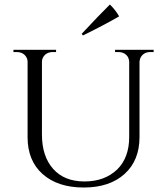

<svg xmlns="http://www.w3.org/2000/svg" viewBox="-20 -822 740 856"><path d="M350 -664C415 -696 468 -724 511 -749C511 -749 511 -749 511 -749C502 -766 488 -784 470 -802C470 -802 470 -802 470 -802C437 -769 395 -726 344 -671C344 -671 350 -664 350 -664C350 -664 350 -664 350 -664ZM665 -600C665 -600 493 -600 493 -600C493 -600 493 -590 493 -590C493 -590 508 -590 508 -590C508 -590 508 -590 508 -590C521 -590 533 -586 542 -578C551 -570 555 -560 556 -547C556 -547 556 -211 556 -211C556 -211 556 -211 556 -211C556 -150 538 -101 502 -66C465 -31 417 -13 357 -13C296 -13 250 -32 217 -69C184 -106 167 -157 167 -222C167 -222 167 -547 167 -547C167 -547 167 -547 167 -547C167 -559 172 -569 181 -578C190 -586 202 -590 215 -590C215 -590 230 -590 230 -590C230 -590 230 -600 230 -600C230 -600 40 -600 40 -600C40 -600 40 -590 40 -590C40 -590 55 -590 55 -590C55 -590 55 -590 55 -590C68 -590 80 -586 89 -578C98 -569 103 -559 103 -547C103 -547 103 -210 103 -210C103 -210 103 -210 103 -210C103 -141 125 -86 170 -46C215 -6 276 14 353 14C430 14 491 -6 536 -47C580 -87 602 -142 602 -211C602 -211 602 -548 602 -548C602 -548 602 -548 602 -548C603 -556 605 -563 609 -569C609 -569 609 -569 609 -569C618 -583 632 -590 650 -590C650 -590 665 -590 665 -590C665 -590 665 -600 665 -600Z"/></svg>

Font: Cinzel Utterance
Style: Regular
Weight: 500
Designer: Natanael Gama
Foundry: ""
Version: ""